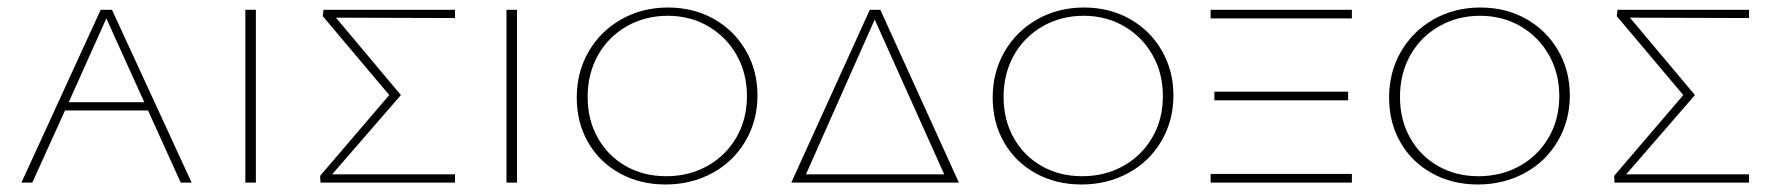

<svg xmlns="http://www.w3.org/2000/svg" viewBox="-20 -486 4706 511"><path d="M374 -192H153L66 0H37L248 -460H278L490 0H461ZM364 -214 263 -437 163 -214Z M633 -460H661V0H633Z M1191 -438 874 -439 1047 -233 864 -22H1191V0H833L832 -18L1016 -233L839 -443L841 -460H1191Z M1328 -460H1356V0H1328Z M1515 -226Q1515 -294 1546.5 -348.5Q1578 -403 1633.5 -434.5Q1689 -466 1758 -466Q1826 -466 1880 -435.5Q1934 -405 1965 -351.5Q1996 -298 1996 -232Q1996 -165 1964 -110.5Q1932 -56 1876 -25.5Q1820 5 1751 5Q1683 5 1629 -25Q1575 -55 1545 -107.5Q1515 -160 1515 -226ZM1968 -230Q1968 -291 1940.5 -339.5Q1913 -388 1865 -416Q1817 -444 1757 -444Q1697 -444 1648 -416Q1599 -388 1571.5 -339Q1544 -290 1544 -228Q1544 -167 1571 -119Q1598 -71 1645.5 -44Q1693 -17 1753 -17Q1814 -17 1863 -44.5Q1912 -72 1940 -120.5Q1968 -169 1968 -230Z M2532 0H2086L2295 -460H2323ZM2493 -22 2308 -434 2125 -22Z M2622 -226Q2622 -294 2653.5 -348.5Q2685 -403 2740.5 -434.5Q2796 -466 2865 -466Q2933 -466 2987 -435.5Q3041 -405 3072 -351.5Q3103 -298 3103 -232Q3103 -165 3071 -110.5Q3039 -56 2983 -25.5Q2927 5 2858 5Q2790 5 2736 -25Q2682 -55 2652 -107.5Q2622 -160 2622 -226ZM3075 -230Q3075 -291 3047.5 -339.5Q3020 -388 2972 -416Q2924 -444 2864 -444Q2804 -444 2755 -416Q2706 -388 2678.5 -339Q2651 -290 2651 -228Q2651 -167 2678 -119Q2705 -71 2752.5 -44Q2800 -17 2860 -17Q2921 -17 2970 -44.5Q3019 -72 3047 -120.5Q3075 -169 3075 -230Z M3202 -460H3578V-437H3202ZM3212 -242H3568V-219H3212ZM3202 -23H3578V0H3202Z M3677 -226Q3677 -294 3708.5 -348.5Q3740 -403 3795.5 -434.5Q3851 -466 3920 -466Q3988 -466 4042 -435.5Q4096 -405 4127 -351.5Q4158 -298 4158 -232Q4158 -165 4126 -110.5Q4094 -56 4038 -25.5Q3982 5 3913 5Q3845 5 3791 -25Q3737 -55 3707 -107.5Q3677 -160 3677 -226ZM4130 -230Q4130 -291 4102.5 -339.5Q4075 -388 4027 -416Q3979 -444 3919 -444Q3859 -444 3810 -416Q3761 -388 3733.5 -339Q3706 -290 3706 -228Q3706 -167 3733 -119Q3760 -71 3807.5 -44Q3855 -17 3915 -17Q3976 -17 4025 -44.5Q4074 -72 4102 -120.5Q4130 -169 4130 -230Z M4635 -438 4318 -439 4491 -233 4308 -22H4635V0H4277L4276 -18L4460 -233L4283 -443L4285 -460H4635Z"/></svg>

Font: Ysabeau SC Extralight
Style: Regular
Weight: 200
Designer: Christian Thalmann (Catharsis Fonts)
Version: Version 0.003